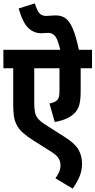

<svg xmlns="http://www.w3.org/2000/svg" viewBox="-20 -916 563 1133"><path d="M523 -513H456V-377Q456 -327 448 -298Q440 -269 420 -248Q382 -210 303 -196L272 -305Q304 -312 316 -324Q325 -333 328 -345.5Q331 -358 331 -383V-513H182V-313Q182 -276 186.5 -253.5Q191 -231 206 -214Q221 -197 253 -177L366 -105Q424 -68 444 -31.5Q464 5 464 49Q464 94 447.5 130Q431 166 409 197L307 136Q319 120 328 101Q337 82 337 59Q337 36 325 17Q313 -2 274 -26L177 -87Q138 -112 114.5 -133Q91 -154 78 -180Q66 -203 62 -230.5Q58 -258 58 -304V-513H0V-622H523ZM337 -615Q323 -679 307 -700.5Q291 -722 265 -722Q254 -722 243 -721Q232 -720 221 -720Q181 -720 148 -750Q115 -780 90 -866L185 -896Q199 -854 212.5 -838Q226 -822 253 -822Q267 -822 280 -823.5Q293 -825 311 -825Q342 -825 366 -808.5Q390 -792 409.5 -747Q429 -702 447 -615Z"/></svg>

Font: Noto Sans Condensed
Style: Bold
Weight: 700
Width: 3
Designer: Monotype Design Team
Foundry: Monotype Imaging Inc.
Version: Version 2.013; ttfautohint (v1.8.4.7-5d5b)